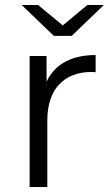

<svg xmlns="http://www.w3.org/2000/svg" viewBox="-20 -751 441 771"><path d="M268 -607 397 -731H331L232 -649L133 -731H67L196 -607ZM167 -423V-526H99V0H170V-268C170 -392 237 -462 347 -462C352 -462 358 -461 364 -461V-530C267 -530 200 -493 167 -423Z"/></svg>

Font: Montserrat Lite
Style: Regular
Weight: 400
Designer: Julieta Ulanovsky
Foundry: Julieta Ulanovsky
Version: Version 7.200;PS 007.200;hotconv 1.0.88;makeotf.lib2.5.64775